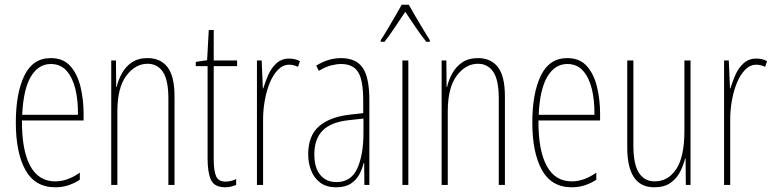

<svg xmlns="http://www.w3.org/2000/svg" viewBox="-20 -783 3277 813"><path d="M195 -537Q248 -537 278 -503Q308 -469 321 -415Q334 -361 334 -301V-273H73Q72 -148 107.5 -81.5Q143 -15 214 -15Q266 -15 318 -52V-22Q297 -8 271 1Q245 10 214 10Q128 10 87.5 -63.5Q47 -137 47 -264Q47 -388 83 -462.5Q119 -537 195 -537ZM195 -512Q143 -512 111 -459Q79 -406 74 -297H310Q311 -356 299.5 -404.5Q288 -453 262.5 -482.5Q237 -512 195 -512Z M605 -537Q660 -537 689.5 -498.5Q719 -460 719 -375V0H693V-365Q693 -445 669.5 -479Q646 -513 605 -513Q553 -513 515 -462.5Q477 -412 477 -311V0H451V-527H471L472 -415H474Q481 -445 496.5 -473Q512 -501 538.5 -519Q565 -537 605 -537Z M935 -14Q948 -14 960.5 -17.5Q973 -21 980 -25V0Q970 4 959 7Q948 10 934 10Q888 10 873.5 -21Q859 -52 859 -112V-503H809V-521L857 -528L864 -656H885V-527H984V-503H885V-108Q885 -60 895 -37Q905 -14 935 -14Z M1205 -535Q1215 -535 1227.5 -532.5Q1240 -530 1250 -524L1242 -500Q1236 -503 1226 -506Q1216 -509 1205 -509Q1178 -509 1157 -487.5Q1136 -466 1122 -431.5Q1108 -397 1101 -356.5Q1094 -316 1094 -277V0H1068V-527H1088L1093 -409H1095Q1103 -436 1115.5 -465Q1128 -494 1150 -514.5Q1172 -535 1205 -535Z M1424 -537Q1487 -537 1515.5 -496.5Q1544 -456 1544 -358V0H1523L1522 -93H1520Q1514 -68 1501.5 -44.5Q1489 -21 1465.5 -5.5Q1442 10 1404 10Q1362 10 1336 -9.5Q1310 -29 1297.5 -61Q1285 -93 1285 -129Q1285 -208 1330 -247.5Q1375 -287 1457 -297L1518 -304V-355Q1518 -445 1496 -478.5Q1474 -512 1424 -512Q1406 -512 1382 -506Q1358 -500 1330 -483L1319 -505Q1370 -537 1424 -537ZM1456 -274Q1382 -266 1346.5 -230.5Q1311 -195 1311 -129Q1311 -73 1336 -42.5Q1361 -12 1404 -12Q1467 -12 1493 -70Q1519 -128 1519 -220V-281Z M1709 0H1684V-527H1709ZM1711 -763Q1724 -740 1742.5 -708Q1761 -676 1777.5 -649.5Q1794 -623 1800 -613V-606H1785Q1764 -632 1740 -667.5Q1716 -703 1696 -733Q1677 -705 1652.5 -668Q1628 -631 1608 -606H1592V-613Q1603 -629 1619 -656Q1635 -683 1652 -712Q1669 -741 1681 -763Z M2004 -537Q2059 -537 2088.5 -498.5Q2118 -460 2118 -375V0H2092V-365Q2092 -445 2068.5 -479Q2045 -513 2004 -513Q1952 -513 1914 -462.5Q1876 -412 1876 -311V0H1850V-527H1870L1871 -415H1873Q1880 -445 1895.5 -473Q1911 -501 1937.5 -519Q1964 -537 2004 -537Z M2382 -537Q2435 -537 2465 -503Q2495 -469 2508 -415Q2521 -361 2521 -301V-273H2260Q2259 -148 2294.5 -81.5Q2330 -15 2401 -15Q2453 -15 2505 -52V-22Q2484 -8 2458 1Q2432 10 2401 10Q2315 10 2274.5 -63.5Q2234 -137 2234 -264Q2234 -388 2270 -462.5Q2306 -537 2382 -537ZM2382 -512Q2330 -512 2298 -459Q2266 -406 2261 -297H2497Q2498 -356 2486.5 -404.5Q2475 -453 2449.5 -482.5Q2424 -512 2382 -512Z M2904 -527V0H2884L2883 -112H2881Q2874 -83 2859.5 -55Q2845 -27 2819 -8.5Q2793 10 2750 10Q2636 10 2636 -159V-527H2662V-167Q2662 -87 2685.5 -51Q2709 -15 2752 -15Q2809 -15 2843.5 -67Q2878 -119 2878 -228V-527Z M3183 -535Q3193 -535 3205.5 -532.5Q3218 -530 3228 -524L3220 -500Q3214 -503 3204 -506Q3194 -509 3183 -509Q3156 -509 3135 -487.5Q3114 -466 3100 -431.5Q3086 -397 3079 -356.5Q3072 -316 3072 -277V0H3046V-527H3066L3071 -409H3073Q3081 -436 3093.5 -465Q3106 -494 3128 -514.5Q3150 -535 3183 -535Z"/></svg>

Font: Noto Sans Sinhala UI ExtraCondensed Thin
Style: Regular
Weight: 100
Width: 2
Designer: Jelle Bosma - Monotype Design Team
Foundry: Monotype Imaging Inc.
Version: Version 2.006; ttfautohint (v1.8.4.7-5d5b)